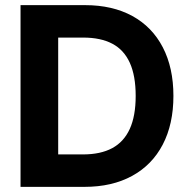

<svg xmlns="http://www.w3.org/2000/svg" viewBox="-20 -727 741 747"><path d="M125.3 0V-126.2H302.5Q371.3 -126.2 416.5 -150.6Q461.8 -174.9 484.9 -225.4Q507.9 -275.9 507.9 -353.9Q507.9 -432.1 485.1 -482.6Q462.2 -533.1 417 -556.9Q371.8 -580.8 303.5 -580.8H121.9V-707H311.1Q417.5 -707 494.8 -664.8Q572.1 -622.5 613.4 -542.9Q654.7 -463.3 654.7 -353.9Q654.7 -244.1 613.2 -164.6Q571.7 -85 493.8 -42.5Q415.9 0 308.9 0ZM206.4 0H59.9V-707H206.4Z"/></svg>

Font: WEMIX Pretendard Variable
Style: Regular
Weight: 400
Designer: Base glyphs from Inter by Rasmus Andersson; Hangeul glyphs from Noto Sans CJK(Source Han Sans) by Jang Soo-young and Kan
Foundry: Kil Hyung-jin
Version: Version 1.000;Glyphs 3.2 (3208)